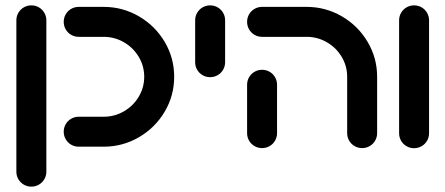

<svg xmlns="http://www.w3.org/2000/svg" viewBox="-20 -544 1652 712"><path d="M40.7 92.6V-468.5Q40.7 -483.7 48.1 -496.5Q55.6 -509.3 68.3 -516.7Q81.1 -524.1 96.3 -524.1Q111.5 -524.1 124.3 -516.7Q137 -509.3 144.4 -496.5Q151.9 -483.7 151.9 -468.5V92.6Q151.9 107.8 144.4 120.6Q137 133.3 124.3 140.7Q111.5 148.1 96.3 148.1Q81.1 148.1 68.3 140.7Q55.6 133.3 48.1 120.6Q40.7 107.8 40.7 92.6Z M216.3 -55.6Q216.3 -70.7 223.7 -83.5Q231.1 -96.3 243.9 -103.7Q256.7 -111.1 271.9 -111.1H364.1Q404.8 -111.1 439.4 -131.1Q474.1 -151.1 494.4 -185.2Q514.8 -219.3 514.8 -259.3Q514.8 -299.3 494.4 -333.3Q474.1 -367.4 439.4 -387.4Q404.8 -407.4 364.1 -407.4H271.9Q256.7 -407.4 243.9 -414.8Q231.1 -422.2 223.7 -435Q216.3 -447.8 216.3 -463Q216.3 -478.1 223.7 -490.9Q231.1 -503.7 243.9 -511.1Q256.7 -518.5 271.9 -518.5H364.1Q434.8 -518.5 495 -483.5Q555.2 -448.5 590.6 -388.9Q625.9 -329.3 625.9 -259.3Q625.9 -189.3 590.6 -129.6Q555.2 -70 495 -35Q434.8 0 364.1 0H271.9Q256.7 0 243.9 -7.4Q231.1 -14.8 223.7 -27.6Q216.3 -40.4 216.3 -55.6Z M703.7 -313.3V-468.5Q703.7 -483.7 711.1 -496.5Q718.5 -509.3 731.3 -516.7Q744.1 -524.1 759.3 -524.1Q774.4 -524.1 787.2 -516.7Q800 -509.3 807.4 -496.5Q814.8 -483.7 814.8 -468.5V-313.3Q814.8 -298.1 807.4 -285.4Q800 -272.6 787.2 -265.2Q774.4 -257.8 759.3 -257.8Q744.1 -257.8 731.3 -265.2Q718.5 -272.6 711.1 -285.4Q703.7 -298.1 703.7 -313.3Z M896.3 -50.4V-229.6Q896.3 -244.8 903.7 -257.6Q911.1 -270.4 923.9 -277.8Q936.7 -285.2 951.9 -285.2Q967 -285.2 979.8 -277.8Q992.6 -270.4 1000 -257.6Q1007.4 -244.8 1007.4 -229.6V-50.4Q1007.4 -35.2 1000 -22.4Q992.6 -9.6 979.8 -2.2Q967 5.2 951.9 5.2Q936.7 5.2 923.9 -2.2Q911.1 -9.6 903.7 -22.4Q896.3 -35.2 896.3 -50.4ZM1323 5.2Q1307.8 5.2 1295 -2.2Q1282.2 -9.6 1274.8 -22.4Q1267.4 -35.2 1267.4 -50.4V-259.3Q1267.4 -299.3 1247 -333.3Q1226.7 -367.4 1192 -387.4Q1157.4 -407.4 1116.7 -407.4H951.9Q936.7 -407.4 923.9 -414.8Q911.1 -422.2 903.7 -435Q896.3 -447.8 896.3 -463Q896.3 -478.1 903.7 -490.9Q911.1 -503.7 923.9 -511.1Q936.7 -518.5 951.9 -518.5H1116.7Q1187.4 -518.5 1247.6 -483.5Q1307.8 -448.5 1343.1 -388.9Q1378.5 -329.3 1378.5 -259.3V-50.4Q1378.5 -35.2 1371.1 -22.4Q1363.7 -9.6 1350.9 -2.2Q1338.1 5.2 1323 5.2Z M1460 -50V-468.5Q1460 -483.7 1467.4 -496.5Q1474.8 -509.3 1487.6 -516.7Q1500.4 -524.1 1515.6 -524.1Q1530.7 -524.1 1543.5 -516.7Q1556.3 -509.3 1563.7 -496.5Q1571.1 -483.7 1571.1 -468.5V-50Q1571.1 -34.8 1563.7 -22Q1556.3 -9.3 1543.5 -1.9Q1530.7 5.6 1515.6 5.6Q1500.4 5.6 1487.6 -1.9Q1474.8 -9.3 1467.4 -22Q1460 -34.8 1460 -50Z"/></svg>

Font: 26F Galaxy Hebrew Black
Style: Regular
Weight: 900
Designer: C₂₉H₂₅N₃O₅
Version: Version 1.000